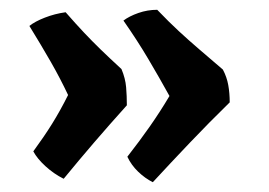

<svg xmlns="http://www.w3.org/2000/svg" viewBox="-20 -434 549 392"><path d="M292 -62Q276 -70 262 -83.5Q248 -97 240 -114Q265 -146 286 -176Q307 -206 326 -238Q305 -276 282.5 -314Q260 -352 232 -392Q244 -401 262.5 -407.5Q281 -414 301 -414Q325 -389 345 -370.5Q365 -352 386 -334Q407 -316 435 -292Q443 -277 446 -260.5Q449 -244 449 -225Q407 -184 367.5 -142.5Q328 -101 292 -62ZM110 -69Q90 -79 73 -94.5Q56 -110 48 -125Q70 -155 86.5 -181.5Q103 -208 119 -240Q103 -274 83.5 -308Q64 -342 40 -381Q51 -390 71.5 -398Q92 -406 114 -409Q135 -385 151.5 -367.5Q168 -350 185.5 -333Q203 -316 228 -293Q236 -274 237.5 -256Q239 -238 239 -219Q203 -179 172.5 -143.5Q142 -108 110 -69Z"/></svg>

Font: Vollkorn ExtraBold
Style: Regular
Weight: 800
Designer: Friedrich Althausen
Foundry: Friedrich Althausen
Version: Version 5.000; ttfautohint (v1.8.3)